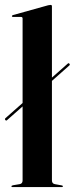

<svg xmlns="http://www.w3.org/2000/svg" viewBox="-25 -762 304 782"><path d="M-3.5 -273.5Q-6.5 -277.5 -2.5 -281L67 -342.5V-686.5Q67 -693 60.5 -693H28Q23.5 -693 23.5 -696.5Q23.5 -699 27.5 -700.5L171 -740.5Q178 -742 181 -742Q186.5 -742 186.5 -736.5V-446L251 -503Q255 -506.5 258 -502Q261 -498.5 257 -495L186.5 -432.5V-27.5Q186.5 -14 198.5 -12L226 -7Q231 -6.5 231 -3Q231 0 227 0H25.5Q21.5 0 21.5 -3Q21.5 -6 28 -7.5L55 -12Q67 -14 67 -27V-328.5L3.5 -272.5Q0 -269 -3.5 -273.5Z"/></svg>

Font: Fraunces 144pt S000 SemiBold
Style: Regular
Weight: 600
Version: Version 1.000; ttfautohint (v1.8.3)